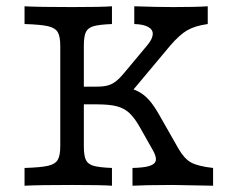

<svg xmlns="http://www.w3.org/2000/svg" viewBox="-20 -591 721 611"><path d="M466.9 -112.1 425 -186.3Q408.1 -216.1 391.5 -231.5Q375 -246.8 351.6 -252.8Q328.2 -258.9 288.7 -258.9H219.4V-315.3H288.7Q308.9 -315.3 322.6 -319Q336.3 -322.6 348.4 -331.9Q360.5 -341.1 375.8 -359.7L449.2 -447.6Q465.3 -466.9 466.1 -481.9Q466.9 -496.8 451.6 -505.2Q436.3 -513.7 407.3 -514.5V-571Q482.3 -568.5 532.3 -568.5Q604 -568.5 641.1 -571V-514.5Q600.8 -508.9 576.2 -494.8Q551.6 -480.6 521.8 -446L385.5 -283.1L372.6 -315.3Q400.8 -309.7 419.8 -300Q438.7 -290.3 454.4 -272.6Q470.2 -254.8 487.9 -223.4L547.6 -118.5Q566.1 -86.3 587.5 -74.2Q608.9 -62.1 658.1 -56.5V0Q541.1 -2.4 529 -2.4Q488.7 -2.4 448.4 -1.6L401.6 0V-56.5Q437.9 -57.3 455.6 -62.9Q473.4 -68.5 475.8 -80.2Q478.2 -91.9 466.9 -112.1ZM171.8 -125.8V-445.2Q171.8 -475 163.7 -488.7Q155.6 -502.4 132.7 -507.7Q109.7 -512.9 58.1 -514.5V-571Q101.6 -568.5 209.7 -568.5Q302.4 -568.5 336.3 -571V-514.5Q296 -512.9 277.8 -507.7Q259.7 -502.4 253.2 -488.7Q246.8 -475 246.8 -445.2V-125.8Q246.8 -96 253.2 -82.3Q259.7 -68.5 277.8 -63.3Q296 -58.1 336.3 -56.5V0Q302.4 -2.4 209.7 -2.4Q101.6 -2.4 58.1 0V-56.5Q109.7 -58.1 132.7 -63.3Q155.6 -68.5 163.7 -82.3Q171.8 -96 171.8 -125.8Z"/></svg>

Font: Playfair Micro SmCond SmLight
Style: Regular
Weight: 360
Width: 4
Designer: Claus Eggers Sørensen
Foundry: Claus Eggers Sørensen
Version: Version 2.100;Glyphs 3.2 (3219)